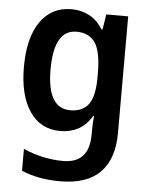

<svg xmlns="http://www.w3.org/2000/svg" viewBox="-55 -690 685 882"><g transform="rotate(5 287.5 -249.0)"><path d="M239 -645Q284 -645 320.5 -626Q357 -607 384 -565H389L400 -635H501V-97Q501 22 440 84.5Q379 147 255 147Q204 147 160.5 139Q117 131 77 114V13Q121 33 168 43Q215 53 261 53Q320 53 350.5 20.5Q381 -12 381 -80V-93Q381 -110 382 -130Q383 -150 385 -165H381Q354 -121 317.5 -102Q281 -83 236 -83Q145 -83 94.5 -157Q44 -231 44 -362Q44 -496 95.5 -570.5Q147 -645 239 -645ZM271 -544Q167 -544 167 -361Q167 -182 273 -182Q330 -182 357.5 -219Q385 -256 385 -343V-364Q385 -461 357.5 -502.5Q330 -544 271 -544Z"/></g></svg>

Font: Noto Sans Telugu UI SemiCondensed SemiBold
Style: Regular
Weight: 600
Width: 4
Designer: Jelle Bosma - Monotype Design Team
Foundry: Monotype Imaging Inc.
Version: Version 2.005; ttfautohint (v1.8.4.7-5d5b)